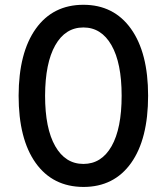

<svg xmlns="http://www.w3.org/2000/svg" viewBox="-20 -757 686 790"><path d="M323.2 12.2Q196.8 11.7 126.7 -86.7Q56.6 -185.1 56.6 -363.3Q57.1 -540.5 127.4 -638.9Q197.8 -737.3 323.2 -737.3Q448.2 -737.3 518.8 -638.7Q589.4 -540 589.4 -363.3Q589.4 -184.6 519.3 -86.2Q449.2 12.2 323.2 12.2ZM480.5 -363.3Q480.5 -498 438.7 -571Q397 -644 323.2 -644Q249 -644 207.5 -571Q166 -498 165.5 -363.3Q165.5 -228.5 207.3 -155.5Q249 -82.5 323.2 -82.5Q397.5 -82.5 439 -155.3Q480.5 -228 480.5 -363.3Z"/></svg>

Font: Karasuma Gothic
Style: Regular
Weight: 500
Designer: Rasmus Andersson / Ryoko Nishizuka
Foundry: Genbu
Version: Version 1.00